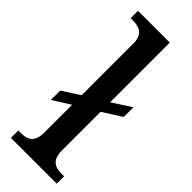

<svg xmlns="http://www.w3.org/2000/svg" viewBox="-252 -786 812 812"><g transform="rotate(45 154.5 -380.0)"><path d="M25 0H299V-44H287C246 -44 215 -55 215 -117V-346L300 -400V-458L215 -403V-760H25V-716H37C72 -716 109 -707 109 -649V-339L31 -289V-233L109 -282V-117C109 -55 78 -44 37 -44H25Z"/></g></svg>

Font: Noto Serif Lao SemiCondensed Medium
Style: Regular
Weight: 500
Width: 4
Designer: Monotype Design Team
Foundry: Monotype Imaging Inc.
Version: Version 2.003